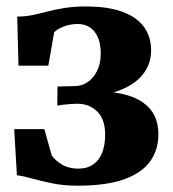

<svg xmlns="http://www.w3.org/2000/svg" viewBox="-20 -578 549 608"><path d="M225 10Q183 10 146.8 2.8Q110.5 -4.5 82.2 -12.5Q54 -20.5 33.5 -23L25 -169H120.5L143.5 -86.5Q154.5 -70 176 -57Q197.5 -44 227.5 -44Q256.5 -44 275.5 -57.5Q294.5 -71 303.8 -95.2Q313 -119.5 313 -151.5Q313 -199.5 288.2 -224.5Q263.5 -249.5 225 -249.5Q219 -249.5 206 -248.8Q193 -248 180.5 -246.5Q168 -245 161.5 -243.5L162 -304L220 -305.5Q239.5 -306 257.5 -318Q275.5 -330 287.2 -353Q299 -376 299 -408.5Q299 -439 290 -459.8Q281 -480.5 264.8 -491.2Q248.5 -502 227 -502Q200.5 -502 179.8 -493.2Q159 -484.5 151.5 -475.5L133 -370H38.5L34.5 -525.5Q59.5 -525.5 82.5 -530.2Q105.5 -535 130.2 -541.5Q155 -548 184.8 -552.8Q214.5 -557.5 252 -557.5Q323 -557.5 368.8 -540.2Q414.5 -523 436.5 -492Q458.5 -461 458.5 -419Q458.5 -381.5 439.2 -351.8Q420 -322 381.8 -302.2Q343.5 -282.5 287 -274.5L288.5 -289.5Q345 -288.5 388.5 -274.8Q432 -261 456.8 -231Q481.5 -201 481.5 -152Q481.5 -104 455.8 -67.5Q430 -31 373.8 -10.5Q317.5 10 225 10Z"/></svg>

Font: Merriweather 48pt ExtraBold
Style: Regular
Weight: 800
Version: Version 2.100